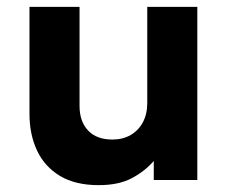

<svg xmlns="http://www.w3.org/2000/svg" viewBox="-20 -525 666 560"><path d="M268 15Q199.5 15 154.8 -12Q110 -39 88 -86Q66 -133 66 -192.5V-505H212V-216Q212 -171 236.8 -144.5Q261.5 -118 308 -118Q338 -118 361 -131.2Q384 -144.5 396.8 -168.5Q409.5 -192.5 409.5 -224V-505H555.5V0H428.5V-55.5Q402.5 -25.5 364.2 -5.2Q326 15 268 15Z"/></svg>

Font: Geologica SemiBold
Style: Regular
Weight: 600
Designer: Sindre Bremnes, Frode Helland
Foundry: Monokrom Skriftforlag AS
Version: Version 1.010;gftools[0.9.28]